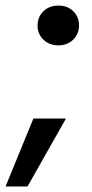

<svg xmlns="http://www.w3.org/2000/svg" viewBox="-54 -549 332 690"><path d="M156 -386Q123 -386 102 -406.5Q81 -427 81 -457Q81 -488 102 -508.5Q123 -529 156 -529Q189 -529 209.5 -508.5Q230 -488 230 -458Q230 -427 209 -406.5Q188 -386 156 -386ZM-34 121 66 -123H183L45 121Z"/></svg>

Font: DM Sans 11pt SemiBold
Style: Italic
Weight: 600
Italic angle: -10°
Version: Version 4.004;gftools[0.9.30]